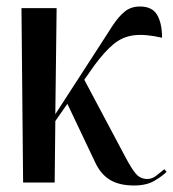

<svg xmlns="http://www.w3.org/2000/svg" viewBox="-20 -561 532 590"><path d="M51 0 46 -536H154L150 -210L282 -414Q308 -455 326.5 -483Q345 -511 364 -526Q383 -541 410 -541Q448 -541 463 -515Q478 -489 478 -445Q426 -457 391 -452.5Q356 -448 328.5 -425Q301 -402 270 -360L239 -316L365 -79Q385 -41 398.5 -26Q412 -11 433 -11Q447 -11 460 -21Q473 -31 485 -41L492 -33Q479 -20 454.5 -5.5Q430 9 392 9Q347 9 318.5 -8Q290 -25 273 -61L187 -242L150 -189L148 0Z"/></svg>

Font: Noto Serif Display ExtraCondensed Medium
Style: Regular
Weight: 500
Width: 2
Designer: Monotype Design Team
Foundry: Monotype Imaging Inc.
Version: Version 2.009